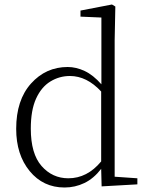

<svg xmlns="http://www.w3.org/2000/svg" viewBox="-20 -820 657 854"><path d="M432 9 430 -69Q397 -26 355.5 -6Q314 14 267 14Q172 14 112 -59Q52 -132 52 -247Q52 -375 118 -448.5Q184 -522 281 -522Q319 -522 357 -504Q395 -486 431 -445V-742L338 -746V-773L478 -800L493 -791L490 -641V-34L591 -27V0ZM430 -102V-413Q366 -482 291 -482Q244 -482 204 -457.5Q164 -433 140.5 -381.5Q117 -330 117 -248Q117 -136 165 -81.5Q213 -27 284 -27Q368 -27 430 -102Z"/></svg>

Font: Minh Nguyen ExtraLight
Style: Regular
Weight: 250
Designer: Ryoko NISHIZUKA 西塚涼子 (kana & ideographs); Frank Grießhammer (Latin, Greek & Cyrillic); Wenlong ZHANG 张文龙 (bopomofo); San
Foundry: Adobe
Version: Version 1.100;July 7, 2023;FontCreator 14.0.0.2814 64-bit